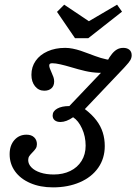

<svg xmlns="http://www.w3.org/2000/svg" viewBox="-20 -786 580 817"><path d="M21 -129.8Q21 -166.9 41.1 -189.9Q61.3 -212.9 92.7 -212.9Q113.7 -212.9 125.4 -201.6Q137.1 -190.3 137.1 -172.6Q137.1 -162.1 132.3 -154.4Q127.4 -146.8 118.5 -137.9Q108.9 -128.2 104.4 -121.4Q100 -114.5 100 -104.8Q100 -87.9 113.7 -73.8Q127.4 -59.7 152 -51.6Q176.6 -43.5 208.9 -43.5Q248.4 -43.5 279 -58.5Q309.7 -73.4 327 -101.2Q344.4 -129 344.4 -166.1Q344.4 -205.6 329 -239.1Q313.7 -272.6 291.1 -287.1Q262.1 -266.9 237.1 -266.9Q221.8 -266.9 212.9 -274.2Q204 -281.5 204 -294.4Q204 -312.9 223.4 -323.8Q242.7 -334.7 275 -334.7L431.5 -499.2L459.7 -483.1Q431.5 -475 400.8 -476.2Q370.2 -477.4 342.3 -483.9Q314.5 -490.3 279.8 -500.8Q258.1 -507.3 237.1 -512.1Q216.1 -516.9 202.4 -516.9Q195.2 -516.9 192.3 -514.5Q189.5 -512.1 189.5 -507.3Q189.5 -501.6 192.3 -494.4Q195.2 -487.1 198.4 -479.8Q204 -466.9 207.3 -458.1Q210.5 -449.2 210.5 -439.5Q210.5 -421 199.2 -410.5Q187.9 -400 168.5 -400Q144.4 -400 129 -419Q113.7 -437.9 113.7 -467.7Q113.7 -501.6 131.9 -527.4Q150 -553.2 182.7 -567.7Q215.3 -582.3 257.3 -582.3Q273.4 -582.3 289.5 -579Q305.6 -575.8 323 -570.2Q340.3 -564.5 356.5 -558.1Q385.5 -546.8 408.9 -539.5Q432.3 -532.3 459.7 -529L434.7 -522.6Q446 -544.4 456.9 -557.3Q467.7 -570.2 479 -576.2Q490.3 -582.3 504.8 -582.3Q521 -582.3 530.6 -574.2Q540.3 -566.1 540.3 -550.8Q540.3 -540.3 534.7 -530.2Q529 -520.2 514.5 -504.8Q511.3 -500.8 507.3 -496.8L341.1 -321.8Q371.8 -298.4 390.3 -273.8Q408.9 -249.2 417.3 -222.2Q425.8 -195.2 425.8 -164.5Q425.8 -112.1 398 -72.2Q370.2 -32.3 319.8 -10.5Q269.4 11.3 205.6 11.3Q150.8 11.3 108.9 -6.9Q66.9 -25 44 -56.9Q21 -88.7 21 -129.8ZM499.2 -736.3 355.6 -623.4H299.2L222.6 -735.5L253.2 -766.1L383.1 -679L316.1 -671L478.2 -766.1Z"/></svg>

Font: Playfair Micro SmCond SmLight
Style: Italic
Weight: 360
Width: 4
Italic angle: -15.6°
Designer: Claus Eggers Sørensen
Foundry: Claus Eggers Sørensen
Version: Version 2.203;Glyphs 3.3 (3326)